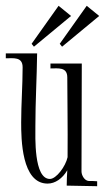

<svg xmlns="http://www.w3.org/2000/svg" viewBox="-27 -745 362 662"><path d="M203 -105 308 -103V-120C298 -121 289 -121 279 -121C264 -122 254 -141 254 -154L255 -526H147V-509C173 -509 205 -515 205 -478C205 -403 207 -311 206 -203C199 -171 167 -128 145 -128C89 -128 95 -274 95 -311C95 -394 100 -478 101 -561H-7V-544C19 -544 51 -550 51 -513C51 -450 46 -387 46 -323C46 -267 47 -112 137 -112C163 -112 188 -129 205 -158C204 -141 203 -123 203 -105ZM82 -594 90 -584 218 -690 175 -725ZM179 -594 187 -584 315 -690 272 -725Z"/></svg>

Font: Bigelow Rules
Style: Regular
Weight: 400
Designer: Astigmatic (AOETI)
Foundry: Astigmatic (AOETI)
Version: Version 1.000